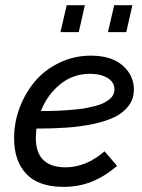

<svg xmlns="http://www.w3.org/2000/svg" viewBox="-20 -710 546 738"><path d="M306.2 -689.9 282.7 -586.4H212.4L236.3 -689.9ZM488.8 -689.9 465.3 -586.4H395L418.9 -689.9ZM494.6 -365.7Q494.6 -330.1 474.6 -303.5Q454.6 -276.9 420.9 -260.3Q387.2 -243.7 337.9 -233.4Q288.6 -223.1 236.3 -219.5Q184.1 -215.8 120.1 -215.8Q117.7 -195.3 117.7 -180.2Q117.7 -66.9 232.4 -66.9Q310.5 -66.9 381.8 -128.4L430.2 -72.3Q381.3 -30.8 331.5 -11.2Q281.7 8.3 224.6 8.3Q128.4 8.3 81.3 -41.3Q34.2 -90.8 34.2 -179.2Q34.2 -239.7 55.9 -296.9Q77.6 -354 115.2 -398.2Q152.8 -442.4 209 -469.2Q265.1 -496.1 329.1 -496.1Q408.2 -496.1 451.4 -458.3Q494.6 -420.4 494.6 -365.7ZM326.7 -426.3Q260.7 -426.3 211.4 -386.2Q162.1 -346.2 137.2 -283.2Q156.7 -283.2 168.7 -283.4Q180.7 -283.7 203.1 -284.4Q225.6 -285.2 241 -286.6Q256.3 -288.1 278.1 -290Q299.8 -292 314.9 -295.4Q330.1 -298.8 347.9 -303.2Q365.7 -307.6 377.4 -313.7Q389.2 -319.8 399.4 -327.4Q409.7 -335 414.8 -345.2Q419.9 -355.5 419.9 -367.2Q419.9 -394 393.6 -410.2Q367.2 -426.3 326.7 -426.3Z"/></svg>

Font: HK Grotesk Medium Legacy Italic
Style: Regular
Weight: 500
Italic angle: -13°
Designer: Alfredo Marco Pradil
Foundry: Hanken Design Co.
Version: Version 2.022;PS 002.022;hotconv 1.0.88;makeotf.lib2.5.64775